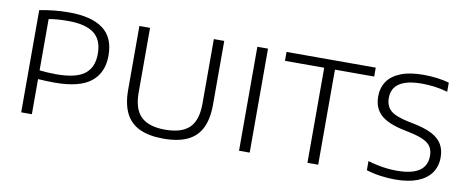

<svg xmlns="http://www.w3.org/2000/svg" viewBox="-57 -839 2627 1082"><g transform="rotate(10 1256.5 -297.5)"><path d="M96.5 0V-585Q139 -593 179.2 -597.2Q219.5 -601.5 266 -601.5Q392.5 -601.5 459 -553Q525.5 -504.5 525.5 -400Q525.5 -301.5 460 -249.5Q394.5 -197.5 252.5 -197.5Q227.5 -197.5 203.8 -198.5Q180 -199.5 157.5 -201V0ZM253 -245.5Q366 -245.5 415.2 -283.5Q464.5 -321.5 464.5 -399Q464.5 -480 416 -516.5Q367.5 -553 269.5 -553Q237.5 -553 210.2 -551Q183 -549 157.5 -544.5V-251Q181 -248.5 203.5 -247Q226 -245.5 253 -245.5Z M911.5 7Q828 7 774 -18.5Q720 -44 694 -96.5Q668 -149 668 -231V-595H729V-225Q729 -130.5 773.5 -87.5Q818 -44.5 911.5 -44.5Q1006 -44.5 1050 -87.5Q1094 -130.5 1094 -225V-595H1153.5V-231Q1153.5 -149 1127.8 -96.5Q1102 -44 1048.2 -18.5Q994.5 7 911.5 7Z M1343 0V-595H1404V0Z M1734.5 0V-544H1510V-595H2020.5V-544H1796V0Z M2236 7Q2196 7 2153 1Q2110 -5 2071.5 -17V-69.5Q2100 -60.5 2129 -54.8Q2158 -49 2185.2 -46.2Q2212.5 -43.5 2236.5 -43.5Q2296 -43.5 2334 -56.8Q2372 -70 2390 -95.5Q2408 -121 2408 -157.5Q2408 -188.5 2395.2 -209.2Q2382.5 -230 2352.2 -244.2Q2322 -258.5 2269.5 -269.5L2241 -275.5Q2144.5 -295 2103.2 -333.8Q2062 -372.5 2062 -438.5Q2062 -487 2086.8 -523.8Q2111.5 -560.5 2162.8 -581.2Q2214 -602 2293 -602Q2332 -602 2370 -597.2Q2408 -592.5 2440.5 -583.5V-531Q2404 -541.5 2367 -546.5Q2330 -551.5 2293 -551.5Q2233 -551.5 2195.5 -538.2Q2158 -525 2140.2 -500.2Q2122.5 -475.5 2122.5 -441Q2122.5 -394 2151 -368.5Q2179.5 -343 2256.5 -327L2284.5 -321.5Q2352 -308 2392.2 -286.8Q2432.5 -265.5 2450.5 -234.2Q2468.5 -203 2468.5 -160Q2468.5 -109 2442.5 -71.5Q2416.5 -34 2364.8 -13.5Q2313 7 2236 7Z"/></g></svg>

Font: Encode Sans SC SemiExpanded Light
Style: Regular
Weight: 300
Width: 6
Designer: Multiple Designers
Foundry: Impallari Type
Version: Version 3.002